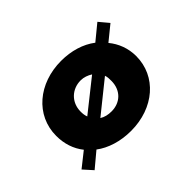

<svg xmlns="http://www.w3.org/2000/svg" viewBox="-76 -440 591 591"><g transform="rotate(-45 219.5 -144.5)"><path d="M220 -77C205 -77 192 -80 181 -87L283 -169C286 -161 286 -153 286 -144C286 -104 259 -77 220 -77ZM152 -144C152 -184 182 -212 220 -212C234 -212 247 -207 258 -200L156 -119C153 -127 152 -134 152 -144ZM410 -272 384 -303 334 -262C304 -285 264 -297 220 -297C122 -297 46 -234 46 -144C46 -110 56 -79 76 -54L28 -16L55 14L104 -27C133 -5 174 8 220 8C320 8 394 -56 394 -144C394 -178 382 -209 362 -233Z"/></g></svg>

Font: Hussar Tani
Style: Bold
Weight: 700
Foundry: Cannot Into Space Fonts
Version: Version 0.92